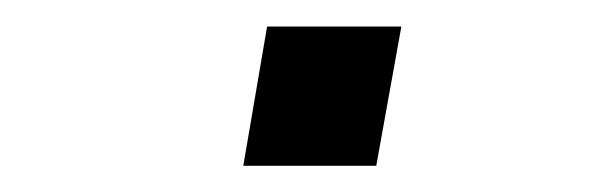

<svg xmlns="http://www.w3.org/2000/svg" viewBox="-20 -424 458 146"><path d="M165 -297.9 183.1 -403.8H285.2L266.1 -297.9Z"/></svg>

Font: Archivo Expanded Light
Style: Italic
Weight: 300
Width: 7
Italic angle: -10°
Designer: Hector Gatti
Foundry: Omnibus-Type
Version: Version 2.001